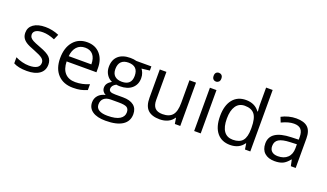

<svg xmlns="http://www.w3.org/2000/svg" viewBox="-87 -1375 3797 2230"><g transform="rotate(20 1811.0 -260.0)"><path d="M431.2 -146Q431.2 -71.3 375.5 -30.8Q319.8 9.8 219.2 9.8Q112.8 9.8 53.2 -23.9V-99.1Q91.8 -79.6 136 -68.4Q180.2 -57.1 221.2 -57.1Q284.7 -57.1 318.8 -77.4Q353 -97.7 353 -139.2Q353 -170.4 325.9 -192.6Q298.8 -214.8 220.2 -245.1Q145.5 -272.9 114 -293.7Q82.5 -314.5 67.1 -340.8Q51.8 -367.2 51.8 -403.8Q51.8 -469.2 105 -507.1Q158.2 -544.9 251 -544.9Q337.4 -544.9 419.9 -509.8L391.1 -443.8Q310.5 -477.1 245.1 -477.1Q187.5 -477.1 158.2 -459Q128.9 -440.9 128.9 -409.2Q128.9 -387.7 139.9 -372.6Q150.9 -357.4 175.3 -343.8Q199.7 -330.1 269 -304.2Q364.3 -269.5 397.7 -234.4Q431.2 -199.2 431.2 -146Z M789.1 9.8Q670.4 9.8 601.8 -62.5Q533.2 -134.8 533.2 -263.2Q533.2 -392.6 596.9 -468.8Q660.6 -544.9 768.1 -544.9Q868.7 -544.9 927.2 -478.8Q985.8 -412.6 985.8 -304.2V-252.9H617.2Q619.6 -158.7 664.8 -109.9Q710 -61 792 -61Q878.4 -61 962.9 -97.2V-24.9Q919.9 -6.3 881.6 1.7Q843.3 9.8 789.1 9.8ZM767.1 -477.1Q702.6 -477.1 664.3 -435.1Q626 -393.1 619.1 -318.8H898.9Q898.9 -395.5 864.7 -436.3Q830.6 -477.1 767.1 -477.1Z M1562 -535.2V-483.9L1462.9 -472.2Q1476.6 -455.1 1487.3 -427.5Q1498 -399.9 1498 -365.2Q1498 -286.6 1444.3 -239.7Q1390.6 -192.9 1296.9 -192.9Q1272.9 -192.9 1252 -196.8Q1200.2 -169.4 1200.2 -127.9Q1200.2 -106 1218.3 -95.5Q1236.3 -85 1280.3 -85H1375Q1461.9 -85 1508.5 -48.3Q1555.2 -11.7 1555.2 58.1Q1555.2 147 1483.9 193.6Q1412.6 240.2 1275.9 240.2Q1170.9 240.2 1114 201.2Q1057.1 162.1 1057.1 90.8Q1057.1 42 1088.4 6.3Q1119.6 -29.3 1176.3 -42Q1155.8 -51.3 1141.8 -70.8Q1127.9 -90.3 1127.9 -116.2Q1127.9 -145.5 1143.6 -167.5Q1159.2 -189.5 1192.9 -210Q1151.4 -227.1 1125.2 -268.1Q1099.1 -309.1 1099.1 -361.8Q1099.1 -449.7 1151.9 -497.3Q1204.6 -544.9 1301.3 -544.9Q1343.3 -544.9 1377 -535.2ZM1135.3 89.8Q1135.3 133.3 1171.9 155.8Q1208.5 178.2 1276.9 178.2Q1378.9 178.2 1428 147.7Q1477.1 117.2 1477.1 64.9Q1477.1 21.5 1450.2 4.6Q1423.3 -12.2 1349.1 -12.2H1252Q1196.8 -12.2 1166 14.2Q1135.3 40.5 1135.3 89.8ZM1179.2 -363.8Q1179.2 -307.6 1210.9 -278.8Q1242.7 -250 1299.3 -250Q1418 -250 1418 -365.2Q1418 -485.8 1297.9 -485.8Q1240.7 -485.8 1210 -455.1Q1179.2 -424.3 1179.2 -363.8Z M1748 -535.2V-188Q1748 -122.6 1777.8 -90.3Q1807.6 -58.1 1871.1 -58.1Q1955.1 -58.1 1993.9 -104Q2032.7 -149.9 2032.7 -253.9V-535.2H2113.8V0H2046.9L2035.2 -71.8H2030.8Q2005.9 -32.2 1961.7 -11.2Q1917.5 9.8 1860.8 9.8Q1763.2 9.8 1714.6 -36.6Q1666 -83 1666 -185.1V-535.2Z M2366.7 0H2285.6V-535.2H2366.7ZM2278.8 -680.2Q2278.8 -708 2292.5 -720.9Q2306.2 -733.9 2326.7 -733.9Q2346.2 -733.9 2360.4 -720.7Q2374.5 -707.5 2374.5 -680.2Q2374.5 -652.8 2360.4 -639.4Q2346.2 -626 2326.7 -626Q2306.2 -626 2292.5 -639.4Q2278.8 -652.8 2278.8 -680.2Z M2902.8 -71.8H2898.4Q2842.3 9.8 2730.5 9.8Q2625.5 9.8 2567.1 -62Q2508.8 -133.8 2508.8 -266.1Q2508.8 -398.4 2567.4 -471.7Q2626 -544.9 2730.5 -544.9Q2839.4 -544.9 2897.5 -465.8H2903.8L2900.4 -504.4L2898.4 -542V-759.8H2979.5V0H2913.6ZM2740.7 -58.1Q2823.7 -58.1 2861.1 -103.3Q2898.4 -148.4 2898.4 -249V-266.1Q2898.4 -379.9 2860.6 -428.5Q2822.8 -477.1 2739.7 -477.1Q2668.5 -477.1 2630.6 -421.6Q2592.8 -366.2 2592.8 -265.1Q2592.8 -162.6 2630.4 -110.4Q2668 -58.1 2740.7 -58.1Z M3480.5 0 3464.4 -76.2H3460.4Q3420.4 -25.9 3380.6 -8.1Q3340.8 9.8 3281.2 9.8Q3201.7 9.8 3156.5 -31.2Q3111.3 -72.3 3111.3 -147.9Q3111.3 -310.1 3370.6 -317.9L3461.4 -320.8V-354Q3461.4 -417 3434.3 -447Q3407.2 -477.1 3347.7 -477.1Q3280.8 -477.1 3196.3 -436L3171.4 -498Q3210.9 -519.5 3258.1 -531.7Q3305.2 -543.9 3352.5 -543.9Q3448.2 -543.9 3494.4 -501.5Q3540.5 -459 3540.5 -365.2V0ZM3297.4 -57.1Q3373 -57.1 3416.3 -98.6Q3459.5 -140.1 3459.5 -214.8V-263.2L3378.4 -259.8Q3281.7 -256.3 3239 -229.7Q3196.3 -203.1 3196.3 -147Q3196.3 -103 3222.9 -80.1Q3249.5 -57.1 3297.4 -57.1Z"/></g></svg>

Font: f07686384
Style: Regular
Weight: 400
Foundry: Ascender Corporation
Version: Version 1.10